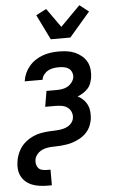

<svg xmlns="http://www.w3.org/2000/svg" viewBox="-74 -818 638 1075"><g transform="rotate(-5 245.0 -280.5)"><path d="M149 215Q127 215 105 212Q83 209 63.5 201.5Q44 194 28 180.5Q12 167 2.5 148.5Q-7 130 -9 108Q-11 86 -7 64Q-5 51 -1 38Q3 25 9 12.5Q15 0 22.5 -11Q30 -22 40.5 -32Q51 -42 62.5 -50Q74 -58 86 -64Q98 -70 111 -74.5Q124 -79 137.5 -81.5Q151 -84 163.5 -85.5Q176 -87 189 -87.5Q202 -88 215 -88.5Q228 -89 241 -90.5Q254 -92 267 -95.5Q280 -99 292 -106Q304 -113 312.5 -124.5Q321 -136 323 -149Q326 -167 319.5 -183.5Q313 -200 299 -210Q285 -220 267 -223Q249 -226 231 -226H174L189 -314H246Q261 -314 277 -316.5Q293 -319 307 -326.5Q321 -334 331.5 -347.5Q342 -361 345 -376Q347 -391 341.5 -405Q336 -419 324.5 -427Q313 -435 298 -437.5Q283 -440 267 -440Q253 -440 238 -437.5Q223 -435 209 -427.5Q195 -420 185 -407Q175 -394 173 -380L172 -378H72L73 -382Q76 -403 85.5 -424Q95 -445 110.5 -463Q126 -481 146 -494Q166 -507 187.5 -514.5Q209 -522 231 -525Q253 -528 274 -528Q298 -528 321.5 -525Q345 -522 366 -513Q387 -504 404.5 -489.5Q422 -475 432.5 -455.5Q443 -436 445.5 -412Q448 -388 444 -364Q441 -349 435 -333Q429 -317 417 -304.5Q405 -292 390.5 -283Q376 -274 360 -268Q378 -259 392 -245Q406 -231 414 -213Q422 -195 423.5 -174Q425 -153 422 -132Q419 -118 414 -103.5Q409 -89 400.5 -76.5Q392 -64 381 -53.5Q370 -43 356.5 -35Q343 -27 329 -21Q315 -15 301 -11Q287 -7 272.5 -5Q258 -3 243.5 -1.5Q229 0 215 0Q201 0 186 1Q171 2 156.5 5.5Q142 9 129 16.5Q116 24 106.5 36.5Q97 49 94 64Q92 77 94.5 89.5Q97 102 104.5 111Q112 120 124.5 123.5Q137 127 150 127H173V215ZM238 -600 169 -741 227 -771 303 -664 414 -776 465 -736 348 -600Z"/></g></svg>

Font: Iosevka Semibold Oblique
Style: Regular
Weight: 600
Italic angle: -9°
Monospace: yes
Designer: Belleve Invis
Foundry: Belleve Invis
Version: Version 32.5.0; ttfautohint (v1.8.4)